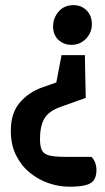

<svg xmlns="http://www.w3.org/2000/svg" viewBox="-20 -551 401 735"><path d="M246 163.7Q205.6 163.7 166.1 150.2Q126.6 136.7 93.8 109.8Q61 83 41.2 42.9Q21.4 2.9 21.4 -50Q21.4 -118.7 56 -158.6Q90.6 -198.5 142.5 -216.7L195.5 -235.3L215.7 -340H304.9L308.2 -176.2L211.5 -141.7Q166.8 -125.9 149.9 -97.1Q133.1 -68.3 133.1 -18.1Q133.1 7.9 139.8 23Q146.5 38.1 167.3 43.8Q188.1 49.4 229.1 49.4H329.5Q338.3 56.4 343.8 70.6Q349.3 84.7 349.3 99.8Q349.3 120.9 341.3 135.5Q333.3 150.1 311.1 156.9Q288.9 163.7 246 163.7ZM253.7 -379.3Q224.2 -379.3 203.8 -398.2Q183.3 -417.1 183.3 -450Q183.3 -482.4 204.6 -506.9Q226 -531.3 260.9 -531.3Q291.8 -531.3 311.8 -511Q331.7 -490.8 331.7 -457.9Q331.7 -426.5 309.2 -402.9Q286.6 -379.3 253.7 -379.3Z"/></svg>

Font: Faustina Light
Style: Regular
Weight: 300
Designer: Alfonso Garcia
Foundry: http://www.omnibus-type.com
Version: Version 1.200